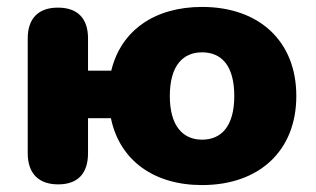

<svg xmlns="http://www.w3.org/2000/svg" viewBox="-20 -523 913 554"><path d="M563 11C727 11 835 -87 835 -246C835 -405 727 -503 563 -503C426 -503 329 -435 301 -319H234V-412C234 -470 204 -501 147 -501C91 -501 60 -470 60 -412V-81C60 -23 91 9 148 9C205 9 234 -23 234 -81V-182H300C325 -61 423 11 563 11ZM563 -120C509 -120 470 -158 470 -246C470 -335 509 -372 563 -372C618 -372 656 -335 656 -246C656 -158 618 -120 563 -120Z"/></svg>

Font: Nunito Black
Style: Regular
Weight: 900
Designer: Vernon Adams
Foundry: Vernon Adams
Version: Version 3.602